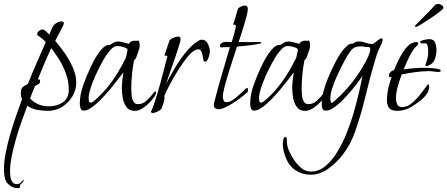

<svg xmlns="http://www.w3.org/2000/svg" viewBox="-92 -557 2276 977"><path d="M-5 400Q-19 400 -31 393.5Q-43 387 -53 377Q-65 363 -68.5 343Q-72 323 -72 306Q-72 268 -63 221Q-54 174 -39.5 124.5Q-25 75 -9 29.5Q7 -16 20 -52Q14 -67 14 -84Q14 -105 23.5 -113.5Q33 -122 50 -130Q71 -183 94.5 -237Q118 -291 141 -343Q133 -352 123 -360Q113 -368 103 -375Q97 -378 97 -383Q97 -392 106.5 -399.5Q116 -407 124 -407Q132 -407 143 -396.5Q154 -386 159 -381Q163 -390 169 -405Q175 -420 180 -427Q186 -435 198 -441.5Q210 -448 220 -448Q233 -448 233 -438Q233 -435 227 -422.5Q221 -410 213 -395Q205 -380 198 -367Q191 -354 189 -349Q213 -322 237.5 -286.5Q262 -251 279 -212.5Q296 -174 296 -137Q296 -99 276 -66Q256 -33 223.5 -13Q191 7 152 7Q126 7 97.5 2Q69 -3 47 -19Q35 14 19.5 56.5Q4 99 -9.5 145.5Q-23 192 -32 236Q-41 280 -41 315Q-41 326 -39 341.5Q-37 357 -29.5 368.5Q-22 380 -7 380Q8 380 16 369.5Q24 359 28 359Q29 359 29 361Q29 365 20.5 373.5Q12 382 9 387Q10 388 10 391Q10 395 8 399Q5 400 1.5 400Q-2 400 -5 400ZM159 -16Q198 -16 228 -36.5Q258 -57 258 -100Q258 -142 244.5 -180Q231 -218 210.5 -251.5Q190 -285 169 -312Q151 -275 133.5 -233Q116 -191 100 -152Q102 -152 103 -152.5Q104 -153 105 -153Q112 -153 112 -146Q112 -133 104 -129Q96 -125 87 -120Q80 -104 73.5 -88.5Q67 -73 61 -56L62 -55Q84 -33 107 -24.5Q130 -16 159 -16Z M593 7Q565 7 551 -13Q537 -33 532.5 -59.5Q528 -86 528 -107Q528 -128 530.5 -148.5Q533 -169 536 -189Q526 -176 508 -152.5Q490 -129 467 -101.5Q444 -74 420 -49.5Q396 -25 373.5 -9.5Q351 6 335 6Q321 6 317.5 -7Q314 -20 314 -30Q314 -75 332 -125Q350 -175 369 -215Q374 -226 384 -245Q394 -264 407.5 -284Q421 -304 436 -317Q451 -330 466 -328Q477 -335 487.5 -340.5Q498 -346 511 -346Q519 -346 537.5 -341Q556 -336 564 -334Q568 -342 576 -346Q584 -350 592 -350Q600 -350 603 -349Q607 -351 609 -351Q615 -351 617 -342.5Q619 -334 619 -329Q619 -316 616 -306Q613 -296 608 -284Q604 -274 601.5 -265.5Q599 -257 590 -250Q583 -214 579.5 -177.5Q576 -141 576 -104Q576 -91 577.5 -73Q579 -55 586.5 -41Q594 -27 610 -27Q635 -27 654.5 -45.5Q674 -64 687 -81Q689 -84 692 -87.5Q695 -91 699 -93L702 -87Q702 -77 692 -63Q682 -49 670 -36.5Q658 -24 650 -18Q638 -8 623.5 -0.5Q609 7 593 7ZM369 -35Q375 -35 382 -40Q389 -45 393 -49Q440 -90 476.5 -141Q513 -192 540 -247Q543 -252 546 -258Q549 -264 550 -270Q552 -278 554 -287.5Q556 -297 557 -305Q556 -310 546 -314Q536 -318 524.5 -320.5Q513 -323 508 -323Q489 -323 474.5 -307.5Q460 -292 450 -278Q438 -260 422.5 -231Q407 -202 392.5 -169.5Q378 -137 368.5 -107Q359 -77 359 -56Q359 -51 360.5 -43Q362 -35 369 -35Z M686 18Q678 18 676 12Q680 3 684 -6Q688 -15 691 -25Q709 -78 723.5 -132Q738 -186 752 -240L760 -271Q760 -274 753 -273.5Q746 -273 745 -276Q752 -294 757.5 -312.5Q763 -331 770 -349Q773 -357 789 -364Q805 -371 813 -371Q827 -371 827 -358Q827 -351 820.5 -329.5Q814 -308 804.5 -279.5Q795 -251 784.5 -221.5Q774 -192 765.5 -167.5Q757 -143 753 -130Q771 -166 796 -208Q821 -250 851 -288Q881 -326 915 -348Q926 -355 935 -355Q956 -355 966 -333.5Q976 -312 976 -295Q976 -289 973 -276.5Q970 -264 964.5 -253.5Q959 -243 951 -243Q945 -243 943 -252.5Q941 -262 939 -274.5Q937 -287 932 -296.5Q927 -306 916 -306Q900 -306 880 -286.5Q860 -267 839 -237Q818 -207 798.5 -173.5Q779 -140 764.5 -112Q750 -84 744 -69Q745 -66 745 -60Q745 -49 740.5 -34.5Q736 -20 731 -9Q731 -3 722.5 3Q714 9 703 13.5Q692 18 686 18Z M1019 -1Q1011 -1 1003.5 -6Q996 -11 996 -21Q996 -29 999 -38.5Q1002 -48 1003 -55Q1020 -121 1039.5 -186.5Q1059 -252 1078 -317H1050Q1047 -317 1044 -316.5Q1041 -316 1038 -316H1034Q1033 -316 1033 -315.5Q1033 -315 1033 -315Q1027 -318 1027 -324Q1027 -329 1029.5 -332Q1032 -335 1035 -337Q1040 -342 1047.5 -343Q1055 -344 1062 -344Q1068 -344 1074.5 -343.5Q1081 -343 1087 -343Q1090 -352 1095 -368.5Q1100 -385 1104 -402Q1108 -419 1108 -427Q1108 -432 1101.5 -431Q1095 -430 1094 -433Q1101 -451 1106.5 -469.5Q1112 -488 1117 -507Q1119 -516 1132 -522.5Q1145 -529 1154 -529Q1163 -529 1166 -523.5Q1169 -518 1169 -510Q1169 -499 1163 -476Q1157 -453 1149 -426.5Q1141 -400 1133.5 -377Q1126 -354 1122 -343H1234Q1235 -343 1238 -340Q1238 -336 1224.5 -333.5Q1211 -331 1209 -331Q1186 -327 1162 -324.5Q1138 -322 1114 -320Q1108 -301 1096.5 -266Q1085 -231 1072.5 -191Q1060 -151 1051 -116.5Q1042 -82 1042 -65Q1042 -56 1045.5 -46.5Q1049 -37 1060 -37Q1075 -37 1091.5 -48Q1108 -59 1123.5 -73Q1139 -87 1150 -98Q1161 -109 1165 -109Q1170 -109 1170 -102Q1170 -100 1169.5 -93Q1169 -86 1164 -86Q1154 -76 1135.5 -61.5Q1117 -47 1095.5 -33.5Q1074 -20 1053.5 -10.5Q1033 -1 1019 -1Z M1460 7Q1432 7 1418 -13Q1404 -33 1399.5 -59.5Q1395 -86 1395 -107Q1395 -128 1397.5 -148.5Q1400 -169 1403 -189Q1393 -176 1375 -152.5Q1357 -129 1334 -101.5Q1311 -74 1287 -49.5Q1263 -25 1240.5 -9.5Q1218 6 1202 6Q1188 6 1184.5 -7Q1181 -20 1181 -30Q1181 -75 1199 -125Q1217 -175 1236 -215Q1241 -226 1251 -245Q1261 -264 1274.5 -284Q1288 -304 1303 -317Q1318 -330 1333 -328Q1344 -335 1354.5 -340.5Q1365 -346 1378 -346Q1386 -346 1404.5 -341Q1423 -336 1431 -334Q1435 -342 1443 -346Q1451 -350 1459 -350Q1467 -350 1470 -349Q1474 -351 1476 -351Q1482 -351 1484 -342.5Q1486 -334 1486 -329Q1486 -316 1483 -306Q1480 -296 1475 -284Q1471 -274 1468.5 -265.5Q1466 -257 1457 -250Q1450 -214 1446.5 -177.5Q1443 -141 1443 -104Q1443 -91 1444.5 -73Q1446 -55 1453.5 -41Q1461 -27 1477 -27Q1502 -27 1521.5 -45.5Q1541 -64 1554 -81Q1556 -84 1559 -87.5Q1562 -91 1566 -93L1569 -87Q1569 -77 1559 -63Q1549 -49 1537 -36.5Q1525 -24 1517 -18Q1505 -8 1490.5 -0.5Q1476 7 1460 7ZM1236 -35Q1242 -35 1249 -40Q1256 -45 1260 -49Q1307 -90 1343.5 -141Q1380 -192 1407 -247Q1410 -252 1413 -258Q1416 -264 1417 -270Q1419 -278 1421 -287.5Q1423 -297 1424 -305Q1423 -310 1413 -314Q1403 -318 1391.5 -320.5Q1380 -323 1375 -323Q1356 -323 1341.5 -307.5Q1327 -292 1317 -278Q1305 -260 1289.5 -231Q1274 -202 1259.5 -169.5Q1245 -137 1235.5 -107Q1226 -77 1226 -56Q1226 -51 1227.5 -43Q1229 -35 1236 -35Z M1490 332Q1447 332 1414 311Q1381 290 1364 250Q1357 233 1352 214Q1347 195 1347 176Q1347 170 1349.5 155Q1352 140 1360 140Q1366 140 1367 149Q1368 158 1368 162Q1368 187 1379 211Q1390 235 1403 255Q1418 278 1440 297Q1462 316 1491 316Q1530 316 1563 289Q1596 262 1623.5 217.5Q1651 173 1672.5 119Q1694 65 1709.5 10Q1725 -45 1736 -92.5Q1747 -140 1752 -170Q1741 -153 1718.5 -124Q1696 -95 1668.5 -65Q1641 -35 1614 -14.5Q1587 6 1567 6Q1552 6 1548.5 -4.5Q1545 -15 1545 -28Q1545 -58 1554 -91.5Q1563 -125 1576.5 -158Q1590 -191 1603 -217Q1608 -228 1618.5 -248Q1629 -268 1643 -288.5Q1657 -309 1673 -323Q1689 -337 1704 -335L1708 -337Q1713 -342 1719 -344Q1725 -346 1732 -346Q1750 -346 1768 -339.5Q1786 -333 1802 -333Q1807 -333 1816 -340.5Q1825 -348 1834.5 -355Q1844 -362 1851 -362Q1855 -362 1855 -356Q1855 -344 1849 -333Q1832 -302 1821 -265Q1810 -228 1800 -193Q1787 -146 1775.5 -98Q1764 -50 1751 -2Q1735 57 1713 118Q1691 179 1653 229Q1623 269 1579.5 300.5Q1536 332 1490 332ZM1595 -34Q1600 -34 1612 -44.5Q1624 -55 1640 -71Q1656 -87 1671.5 -104Q1687 -121 1697 -134Q1710 -150 1726.5 -174Q1743 -198 1758 -223.5Q1773 -249 1782.5 -271.5Q1792 -294 1792 -307Q1792 -314 1790 -315.5Q1788 -317 1784 -317Q1774 -317 1763.5 -319Q1753 -321 1742 -321Q1729 -321 1714 -316Q1702 -312 1687 -290.5Q1672 -269 1660 -245.5Q1648 -222 1642 -211Q1632 -191 1619.5 -163Q1607 -135 1598 -106.5Q1589 -78 1589 -55Q1589 -53 1590 -43.5Q1591 -34 1595 -34Z M2078 -221Q2073 -221 2073 -226Q2073 -229 2074 -231Q2080 -247 2083.5 -261.5Q2087 -276 2087 -292Q2087 -298 2086.5 -308.5Q2086 -319 2082.5 -328Q2079 -337 2070 -337Q2066 -337 2063 -336.5Q2060 -336 2056 -336Q2046 -336 2046 -344Q2046 -348 2055.5 -351Q2065 -354 2076 -356Q2087 -358 2091 -358Q2116 -358 2122.5 -339.5Q2129 -321 2129 -301Q2129 -282 2122.5 -261Q2116 -240 2099 -229Q2095 -226 2089 -223.5Q2083 -221 2078 -221ZM1929 7Q1900 7 1888.5 -7Q1877 -21 1877 -48Q1877 -78 1884 -108Q1891 -138 1901 -166L1892 -163Q1887 -166 1887 -173Q1887 -182 1895.5 -190.5Q1904 -199 1913 -200Q1919 -215 1930 -239Q1941 -263 1955.5 -287Q1970 -311 1988 -327Q2006 -343 2027 -343Q2036 -343 2036 -335Q2036 -332 2032 -327.5Q2028 -323 2026 -321Q2013 -309 2001 -287.5Q1989 -266 1979 -243.5Q1969 -221 1962 -204Q1990 -208 2017.5 -210Q2045 -212 2073 -212Q2076 -212 2088 -211.5Q2100 -211 2115 -209.5Q2130 -208 2140.5 -205Q2151 -202 2151 -197Q2151 -193 2146.5 -192Q2142 -191 2140 -191Q2127 -191 2115 -193Q2103 -195 2090 -195Q2056 -195 2021 -190Q1986 -185 1952 -178Q1942 -152 1932.5 -119Q1923 -86 1923 -57Q1923 -41 1929 -26.5Q1935 -12 1954 -12Q1981 -12 2005.5 -33.5Q2030 -55 2051 -82.5Q2072 -110 2086 -128H2087Q2091 -128 2091.5 -124Q2092 -120 2092 -118Q2092 -101 2084 -86.5Q2076 -72 2064 -60Q2037 -35 2002.5 -14Q1968 7 1929 7ZM2023 -420Q2020 -420 2020 -422Q2020 -427 2025 -432Q2030 -437 2033 -439Q2042 -449 2057 -464Q2072 -479 2088 -495Q2104 -511 2112 -521Q2117 -528 2123 -532.5Q2129 -537 2138 -537Q2146 -537 2155 -531.5Q2164 -526 2164 -518Q2164 -511 2147.5 -499Q2131 -487 2122 -480Q2108 -471 2087 -456.5Q2066 -442 2048 -431Q2030 -420 2023 -420Z"/></svg>

Font: Moon Dance
Style: Regular
Weight: 400
Designer: Robert E. Leuschke
Foundry: Robert E. Leuschke
Version: Version 1.010; ttfautohint (v1.8.3)